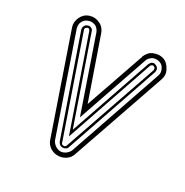

<svg xmlns="http://www.w3.org/2000/svg" viewBox="-131 -648 721 749"><g transform="rotate(30 229.5 -273.5)"><path d="M284.9 -43.9Q282.2 -35.4 277.2 -28.4Q272.2 -21.5 265.6 -16.6Q259 -11.7 251.2 -8.7Q243.4 -5.6 235.1 -4.9Q225.3 -3.7 215.5 -5.7Q205.6 -7.8 197 -12.8Q188.5 -17.8 181.9 -25.6Q175.3 -33.4 172.1 -43.9L27.1 -465.1Q23.2 -476.3 24.3 -487.8Q25.4 -499.3 30 -509Q34.4 -518.8 42.8 -527Q51.3 -535.2 64 -539.1Q75.4 -542.7 86.7 -541.6Q97.9 -540.5 106.9 -535.9Q117.7 -531.5 125.5 -522.5Q133.3 -513.4 137 -502L229 -237.1L321 -502H320.1Q324.5 -513.4 331.9 -522.5Q339.4 -531.5 350.1 -535.9Q360.6 -540.5 372.1 -541.6Q383.5 -542.7 395 -539.1Q406.2 -535.2 414.3 -527Q422.4 -518.8 427 -509Q433.1 -499.3 434 -487.8Q434.8 -476.3 430.9 -465.1ZM412.1 -470.9Q415 -478.5 414.4 -486.3Q413.8 -494.1 409.9 -501Q407 -507.8 401.7 -512.8Q396.5 -517.8 388.9 -520Q381.3 -522.9 373.2 -522.1Q365 -521.2 358.9 -519Q352.3 -515.1 346.8 -509.4Q341.3 -503.7 339.1 -496.1L229 -177L118.9 -496.1Q116 -503.7 111.2 -509.4Q106.4 -515.1 99.1 -519Q92.3 -521.2 85 -522.1Q77.6 -522.9 70.1 -520Q62.5 -517.8 56.3 -512.8Q50 -507.8 47.1 -501Q43.2 -494.1 43 -486.3Q42.7 -478.5 44.9 -470.9L189.9 -50Q192.6 -44.4 196.9 -39.6Q201.2 -34.7 206.5 -31.2Q211.9 -27.8 217.7 -25.9Q223.4 -23.9 229 -23.9Q235.4 -23.9 241.3 -26.2Q247.3 -28.6 252.2 -32.2Q257.1 -35.9 261 -40.5Q264.9 -45.2 267.1 -50ZM249 -52Q247.6 -48.3 242.1 -44.7Q236.6 -41 229 -41Q221.4 -41 215.8 -45.5Q210.2 -50 208 -55.9L62 -477.1Q61.3 -480.7 61.5 -484.5Q61.8 -488.3 64 -491.9Q65.4 -495.8 68.4 -498.5Q71.3 -501.2 75 -502Q83.7 -506.1 91.1 -502Q94.7 -500.5 97.5 -497.6Q100.3 -494.6 101.1 -490L229 -121.1L356 -490Q360.4 -499 366 -502Q374 -506.6 382.1 -502Q385.7 -501.2 388.8 -498.5Q391.8 -495.8 394 -491.9Q395.5 -488.3 395.6 -484.5Q395.8 -480.7 395 -477.1ZM386 -480Q386 -481.4 385.9 -484.1Q385.7 -486.8 385 -489Q384.3 -490.5 382.8 -491.5Q381.3 -492.4 378.9 -493.9Q375 -495.6 371.1 -493.9Q369.4 -492.4 367.6 -490.8Q365.7 -489.3 365 -487.1L229 -91.1L92 -487.1Q91.3 -489.3 90 -490.8Q88.6 -492.4 86.9 -493.9Q85.4 -494.9 83 -494.9Q80.6 -494.9 79.1 -493.9L72 -489Q71.3 -486.8 71.3 -484.1Q71.3 -481.4 72 -480L219 -54.9Q220.5 -49.1 229 -49.1Q231.9 -48.3 234.7 -50.2Q237.5 -52 239 -54.9Z"/></g></svg>

Font: TafelwerkOT
Style: Regular
Weight: 400
Designer: Peter Wiegel
Foundry: Peter Wiegel, based on an original design named Oxford by Christine Lord, 1969
Version: Version 1.000